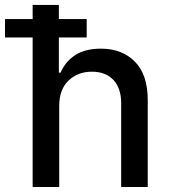

<svg xmlns="http://www.w3.org/2000/svg" viewBox="-59 -747 681 767"><path d="M531.2 0H425.1V-334.2Q425.1 -394.2 394.2 -427.4Q363.3 -460.6 308.2 -460.6Q251.4 -460.6 214.5 -424.9Q177.6 -389.2 177.6 -323.9V0H71.4V-597.3H-39.1V-670.8H71.4V-727.3H176.1V-670.8H287.3V-597.3H176.1V-456.7H182.9Q202.1 -501.1 241.5 -526.8Q280.9 -552.6 344.5 -552.6Q428.6 -552.6 479.9 -500.7Q531.2 -448.9 531.2 -346.9Z"/></svg>

Font: Linik Sans Medium
Style: Regular
Weight: 500
Designer: Rasmus Andersson (font), Cristiano Sobral (main changes)
Foundry: rsms
Version: Version 3.018;June 1, 2022;FontCreator 14.0.0.2814 64-bit; t